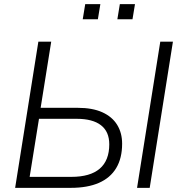

<svg xmlns="http://www.w3.org/2000/svg" viewBox="-20 -906 873 926"><path d="M53 0 165 -705H227L176 -386H355Q426 -386 473.5 -364.5Q521 -343 545 -304Q569 -265 569 -213Q569 -143 540.5 -95.5Q512 -48 457 -24Q402 0 321 0ZM123 -53H324Q415 -53 461 -92.5Q507 -132 507 -210Q507 -271 467 -302Q427 -333 350 -333H168ZM641 0 753 -705H814L702 0ZM546 -813 558 -886H631L619 -813ZM379 -813 391 -886H464L452 -813Z"/></svg>

Font: Nunito Sans 12pt Light
Style: Italic
Weight: 300
Italic angle: -9°
Designer: Vernon Adams
Foundry: Vernon Adams
Version: Version 3.101;gftools[0.9.27]